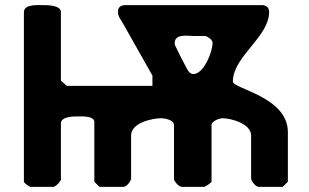

<svg xmlns="http://www.w3.org/2000/svg" viewBox="-20 -727 1202 747"><path d="M803 -20V-240C803 -257 835 -267 846 -267C878 -267 957 -246 957 -200V-33C957 -23 974 0 987 0H1080L1100 -20V-213C1100 -351 886 -381 886 -410C886 -507 1027 -583 1027 -680C1027 -696 1018 -707 1000 -707H467C450 -707 439 -698 439 -683C439 -662 446 -658 460 -633C477 -603 556 -463 573 -433V-393H240L217 -413V-680C217 -708 160 -707 146 -707C131 -707 73 -712 73 -680V-20C73 -15 94 0 100 0H187C193 0 202 -8 207 -13C210 -17 217 -26 217 -27V-247C217 -276 274 -274 287 -274C293 -274 347 -277 347 -253V-20L367 0H460C473 0 490 -23 490 -33V-200C490 -250 574 -267 607 -267C620 -267 657 -261 657 -240V-27C657 -26 664 -17 667 -13C671 -8 680 0 687 0H773C779 0 803 -17 803 -20ZM660 -553V-560C660 -597 712 -587 733 -587H780C790 -583 807 -573 807 -560C807 -524 772 -439 733 -439C721 -439 714 -447 707 -460C699 -474 666 -539 660 -553Z"/></svg>

Font: Asimov Print
Style: C
Weight: 500
Designer: Google
Version: Version 2.000980: 2014